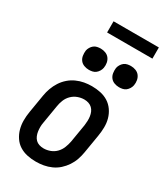

<svg xmlns="http://www.w3.org/2000/svg" viewBox="-224 -1003 948 1101"><g transform="rotate(30 250.0 -452.0)"><path d="M205 8Q175 8 147 2Q119 -4 96 -18.5Q73 -33 57.5 -56Q42 -79 34.5 -106Q27 -133 27 -162.5Q27 -192 32 -221L52 -341Q56 -366 65 -391Q74 -416 88.5 -438.5Q103 -461 123.5 -479Q144 -497 168.5 -508Q193 -519 218 -523.5Q243 -528 268 -528Q298 -528 326 -522Q354 -516 377 -501.5Q400 -487 416 -464Q432 -441 439.5 -414Q447 -387 446.5 -357.5Q446 -328 441 -299L421 -179Q417 -154 408.5 -129Q400 -104 385 -81.5Q370 -59 350 -41Q330 -23 305.5 -12Q281 -1 255.5 3.5Q230 8 205 8ZM205 -80Q227 -80 248.5 -88Q270 -96 286 -112.5Q302 -129 310.5 -150.5Q319 -172 323 -193L343 -313Q345 -328 345.5 -343Q346 -358 344 -372Q342 -386 336.5 -399Q331 -412 321 -421.5Q311 -431 297.5 -435.5Q284 -440 269 -440Q247 -440 225.5 -432Q204 -424 187.5 -407.5Q171 -391 162.5 -369.5Q154 -348 151 -327L131 -207Q128 -192 128 -177Q128 -162 130 -148Q132 -134 137.5 -121Q143 -108 152.5 -98.5Q162 -89 176 -84.5Q190 -80 205 -80ZM405 -600Q388 -600 372.5 -606Q357 -612 347.5 -624.5Q338 -637 335.5 -653.5Q333 -670 335 -687Q337 -698 343.5 -709Q350 -720 359.5 -727.5Q369 -735 381 -737.5Q393 -740 404 -740Q421 -740 436.5 -734Q452 -728 461.5 -715.5Q471 -703 474 -686.5Q477 -670 474 -653Q472 -642 465.5 -631Q459 -620 449.5 -612.5Q440 -605 428 -602.5Q416 -600 405 -600ZM205 -600Q188 -600 172.5 -606Q157 -612 147.5 -624.5Q138 -637 135.5 -653.5Q133 -670 135 -687Q137 -698 143.5 -709Q150 -720 159.5 -727.5Q169 -735 181 -737.5Q193 -740 204 -740Q221 -740 236.5 -734Q252 -728 261.5 -715.5Q271 -703 274 -686.5Q277 -670 274 -653Q272 -642 265.5 -631Q259 -620 249.5 -612.5Q240 -605 228 -602.5Q216 -600 205 -600ZM489 -838H189V-912H489Z"/></g></svg>

Font: Iosevka Term Curly SmBd Obl
Style: Regular
Weight: 600
Italic angle: -9°
Designer: Belleve Invis
Foundry: Belleve Invis
Version: Version 32.3.0